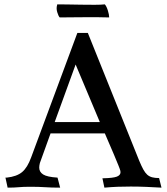

<svg xmlns="http://www.w3.org/2000/svg" viewBox="-20 -861 766 881"><path d="M243 -841Q261 -841 291 -840.5Q321 -840 353 -839.5Q385 -839 414.5 -839Q444 -839 461 -841Q469 -832 475 -812.5Q481 -793 481 -781Q461 -782 430.5 -782Q400 -782 367.5 -782Q335 -782 304.5 -781.5Q274 -781 254 -781Q248 -787 242.5 -805.5Q237 -824 243 -841ZM212 -249 163 -113Q160 -101 160 -92Q160 -72 178 -60.5Q196 -49 244 -46L256 0Q234 0 218 -0.5Q202 -1 187 -2Q172 -3 156 -3.5Q140 -4 119 -4Q101 -4 89 -3.5Q77 -3 66 -2Q55 -1 43 -0.5Q31 0 15 0L5 -46H11Q57 -51 81.5 -71.5Q106 -92 123 -139L335 -710H383L619 -123Q629 -99 637.5 -83.5Q646 -68 655.5 -59.5Q665 -51 678 -47.5Q691 -44 710 -44L721 0Q686 -2 651 -3.5Q616 -5 580 -5Q546 -5 520 -4Q494 -3 459 0L450 -43H454Q499 -44 516 -50.5Q533 -57 533 -71Q533 -73 532 -78Q531 -83 524 -100.5Q517 -118 502.5 -152.5Q488 -187 461 -249ZM231 -301H438L327 -565Z"/></svg>

Font: Lusitana
Style: Regular
Weight: 400
Designer: Ana Paula Megda
Foundry: Ana Paula Megda
Version: Version 1.000; ttfautohint (v1.1) -l 8 -r 50 -G 200 -x 14 -D